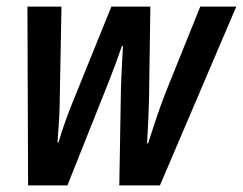

<svg xmlns="http://www.w3.org/2000/svg" viewBox="-20 -561 735 581"><path d="M65 0H184L306 -306C322 -346 336 -384 349 -422H352C350 -378 347 -332 346 -292L341 0H464L695 -541H586L482 -283C462 -233 443 -173 428 -127H425C428 -173 430 -223 431 -266L435 -541H317L202 -257C189 -226 168 -169 157 -130H154C157 -172 161 -219 161 -271L166 -541H63Z"/></svg>

Font: Noto Sans Display SemiCondensed Medium
Style: Italic
Weight: 500
Width: 4
Italic angle: -12°
Designer: Monotype Design Team
Foundry: Monotype Imaging Inc.
Version: Version 1.900